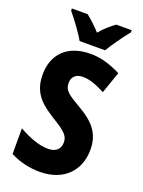

<svg xmlns="http://www.w3.org/2000/svg" viewBox="-172 -1009 819 1098"><g transform="rotate(20 237.5 -460.5)"><path d="M173 -771H328C352 -812 401 -880 432 -918V-931H338C311 -911 280 -886 250 -850C220 -884 189 -911 164 -931H68V-918C99 -881 152 -810 173 -771ZM444 -208C444 -307 393 -363 301 -416C222 -462 196 -479 196 -525C196 -560 218 -585 261 -585C302 -585 342 -571 398 -542L444 -674C378 -707 319 -724 259 -724C119 -724 39 -644 40 -517C40 -395 118 -348 184 -305C255 -262 287 -238 287 -196C287 -159 266 -130 213 -130C158 -130 94 -155 34 -189V-33C93 -3 152 10 214 10C356 10 444 -77 444 -208Z"/></g></svg>

Font: Noto Sans Gujarati Condensed ExtraBold
Style: Regular
Weight: 800
Width: 3
Designer: Jelle Bosma - Monotype Design Team, Universal Thirst
Foundry: Monotype Imaging Inc.
Version: Version 2.106